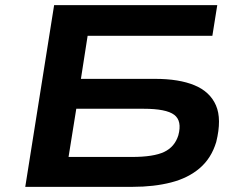

<svg xmlns="http://www.w3.org/2000/svg" viewBox="-20 -725 925 745"><path d="M78 0 190 -705H823L804 -586H320L294 -419H582Q675 -419 735 -394Q795 -369 818 -316Q841 -263 819 -174Q800 -111 755 -72.5Q710 -34 643.5 -17Q577 0 495 0ZM246 -116H492Q576 -116 617 -135.5Q658 -155 672 -200Q687 -256 656 -279.5Q625 -303 537 -303H276Z"/></svg>

Font: Nunito Sans 7pt Expanded
Style: Bold Italic
Weight: 700
Width: 7
Italic angle: -9°
Designer: Vernon Adams
Foundry: Vernon Adams
Version: Version 3.101;gftools[0.9.27]